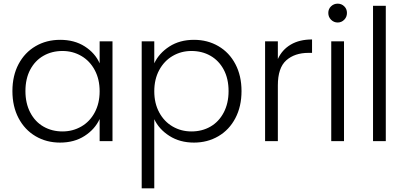

<svg xmlns="http://www.w3.org/2000/svg" viewBox="-20 -772 2208 1050"><path d="M47.9 -273.9Q47.9 -357.9 81.5 -421.4Q115.2 -484.9 174.6 -519.5Q233.9 -554.2 309.1 -554.2Q387.2 -554.2 443.6 -518.1Q500 -481.9 524.9 -425.8V-545.9H595.2V0H524.9V-121.1Q499 -64.9 442.6 -28.6Q386.2 7.8 308.1 7.8Q233.9 7.8 174.6 -27.1Q115.2 -62 81.5 -126Q47.9 -189.9 47.9 -273.9ZM119.1 -273.9Q119.1 -207 145.5 -156.5Q171.9 -106 218 -79.6Q264.2 -53.2 321.8 -53.2Q377.9 -53.2 424.6 -80.1Q471.2 -106.9 498 -157Q524.9 -207 524.9 -272.9Q524.9 -338.9 498 -388.9Q471.2 -439 424.6 -466.1Q377.9 -493.2 321.8 -493.2Q263.7 -493.2 217.8 -467Q171.9 -440.9 145.5 -391.4Q119.1 -341.8 119.1 -273.9Z M754.9 257.8V-545.9H823.7V-425.8Q849.6 -481 906.2 -517.6Q962.9 -554.2 1041 -554.2Q1115.2 -554.2 1174.6 -519.5Q1233.9 -484.9 1267.3 -421.4Q1300.8 -357.9 1300.8 -273.9Q1300.8 -189.9 1267.3 -126Q1233.9 -62 1174.3 -27.1Q1114.7 7.8 1041 7.8Q963.9 7.8 906.7 -28.6Q849.6 -64.9 823.7 -120.1V257.8ZM823.7 -272.9Q823.7 -207 850.8 -157Q877.9 -106.9 924.3 -80.1Q970.7 -53.2 1026.9 -53.2Q1085 -53.2 1130.9 -79.6Q1176.8 -106 1203.4 -156.5Q1230 -207 1230 -273.9Q1230 -341.8 1203.4 -391.4Q1176.8 -440.9 1130.9 -467Q1085 -493.2 1026.9 -493.2Q970.7 -493.2 924.3 -466.1Q877.9 -439 850.8 -388.9Q823.7 -338.9 823.7 -272.9Z M1429.7 0V-545.9H1499.5V-449.2Q1522.5 -500 1570.1 -528.1Q1617.7 -556.2 1686.5 -556.2V-482.9H1667.5Q1591.3 -482.9 1545.4 -441.9Q1499.5 -400.9 1499.5 -305.2V0Z M1775.4 -701.2Q1775.4 -723.1 1790.5 -737.5Q1805.7 -752 1826.7 -752Q1847.7 -752 1862.5 -737.5Q1877.4 -723.1 1877.4 -701.2Q1877.4 -679.2 1862.5 -664.1Q1847.7 -648.9 1826.7 -648.9Q1805.7 -648.9 1790.5 -664.1Q1775.4 -679.2 1775.4 -701.2ZM1791.5 0V-545.9H1861.3V0Z M2020 0V-740.2H2089.8V0Z"/></svg>

Font: Poppins Light
Style: Regular
Weight: 300
Designer: Ninad Kale (Devanagari), Jonny Pinhorn (Latin)
Foundry: Indian Type Foundry
Version: 4.004